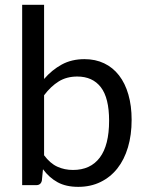

<svg xmlns="http://www.w3.org/2000/svg" viewBox="-20 -756 600 784"><path d="M160 -122Q184.5 -89 213.8 -75.5Q243 -62 278 -62Q349.5 -62 387.5 -112.5Q425.5 -163 425.5 -263Q425.5 -356 391.8 -399.8Q358 -443.5 295.5 -443.5Q252 -443.5 219.8 -423.5Q187.5 -403.5 160 -367ZM160 -433.5Q192 -470.5 232.2 -492.5Q272.5 -514.5 325 -514.5Q369.5 -514.5 405.2 -497.5Q441 -480.5 466 -448.2Q491 -416 504.2 -370Q517.5 -324 517.5 -266.5Q517.5 -205 502.5 -154.5Q487.5 -104 459.2 -68.2Q431 -32.5 390.5 -12.8Q350 7 299.5 7Q249.5 7 215.2 -11.8Q181 -30.5 155.5 -65L151 -19Q147 0 128 0H70.5V-736.5H160Z"/></svg>

Font: Lato-Regular
Style: Regular
Weight: 400
Designer: Lukasz Dziedzic with Adam Twardoch and Botio Nikoltchev
Foundry: tyPoland Lukasz Dziedzic
Version: Version 2.015; 2015-08-06; http://www.latofonts.com/